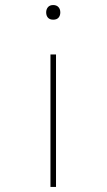

<svg xmlns="http://www.w3.org/2000/svg" viewBox="-20 -741 423 761"><path d="M180 0V-525H202V0ZM191 -663Q177 -663 170 -671Q163 -679 163 -692Q163 -704 170 -712.5Q177 -721 191 -721Q204 -721 211.5 -713Q219 -705 219 -692Q219 -679 212 -671Q205 -663 191 -663Z"/></svg>

Font: Lexend Peta Thin
Style: Regular
Weight: 250
Version: Version 1.007